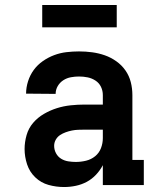

<svg xmlns="http://www.w3.org/2000/svg" viewBox="-20 -745 640 773"><path d="M238 8Q206 8 175.5 -0.5Q145 -9 122 -31Q99 -53 89 -83.5Q79 -114 79 -145Q79 -173 87 -201Q95 -229 113.5 -250.5Q132 -272 157 -286.5Q182 -301 209 -309.5Q236 -318 264.5 -321Q293 -324 321 -324H394V-362Q394 -380 386.5 -395.5Q379 -411 364.5 -420.5Q350 -430 333 -433.5Q316 -437 298 -437Q282 -437 265.5 -434Q249 -431 235 -422Q221 -413 212.5 -398.5Q204 -384 204 -367Q204 -367 204 -367Q204 -367 204 -367L85 -368Q85 -368 85 -368Q85 -368 85 -368Q85 -393 93 -418Q101 -443 116 -463.5Q131 -484 152.5 -499Q174 -514 198 -523Q222 -532 247.5 -535Q273 -538 298 -538Q325 -538 351 -534.5Q377 -531 401.5 -522.5Q426 -514 448 -498.5Q470 -483 485 -461.5Q500 -440 506.5 -414.5Q513 -389 513 -362V-101H559V0H394V-80Q383 -59 366.5 -41.5Q350 -24 329.5 -13Q309 -2 285.5 3Q262 8 238 8ZM285 -93Q306 -93 326.5 -98Q347 -103 363 -116Q379 -129 386.5 -148.5Q394 -168 394 -189V-223H321Q308 -223 295 -222.5Q282 -222 269.5 -219.5Q257 -217 244.5 -212.5Q232 -208 221.5 -201Q211 -194 204.5 -182.5Q198 -171 198 -158Q198 -142 205.5 -128Q213 -114 226 -106Q239 -98 254.5 -95.5Q270 -93 285 -93ZM150 -635V-725H450V-635Z"/></svg>

Font: Iosevka Curly Slab Extended
Style: Bold
Weight: 700
Width: 7
Monospace: yes
Designer: Belleve Invis
Foundry: Belleve Invis
Version: Version 11.1.0; ttfautohint (v1.8.3)